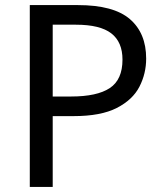

<svg xmlns="http://www.w3.org/2000/svg" viewBox="-20 -734 645 754"><path d="M286 -714Q426 -714 490 -659Q554 -604 554 -504Q554 -445 527.5 -393.5Q501 -342 438.5 -310Q376 -278 269 -278H187V0H97V-714ZM278 -637H187V-355H259Q361 -355 411 -388Q461 -421 461 -500Q461 -569 417 -603Q373 -637 278 -637Z"/></svg>

Font: Noto Sans Balinese
Style: Regular
Weight: 400
Designer: Aditya Bayu, David Williams
Foundry: David Williams
Version: Version 2.003